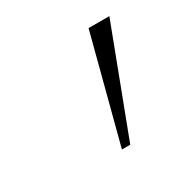

<svg xmlns="http://www.w3.org/2000/svg" viewBox="-66 -813 311 320"><g transform="rotate(-30 89.5 -653.5)"><path d="M86 -552 139 -755H179L102 -552Z"/></g></svg>

Font: DM Sans 10pt Thin
Style: Italic
Weight: 250
Italic angle: -10°
Version: Version 4.004;gftools[0.9.30]